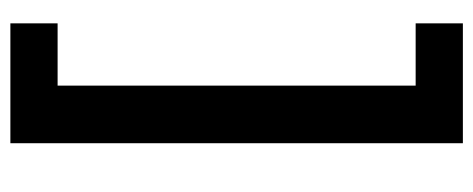

<svg xmlns="http://www.w3.org/2000/svg" viewBox="-291 -463 912 370"><g transform="rotate(-90 165.0 -278.0)"><path d="M305 158V67H185V-623H305V-714H74V158Z"/></g></svg>

Font: Noto Sans Vithkuqi SemiBold
Style: Regular
Weight: 600
Version: Version 1.001